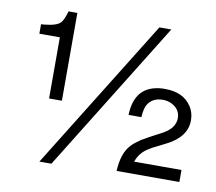

<svg xmlns="http://www.w3.org/2000/svg" viewBox="-80 -802 1029 915"><g transform="rotate(10 434.5 -344.5)"><path d="M160.2 -580.1H61V-626L76.2 -627Q137.2 -632.8 154.8 -652.8Q167 -667 176.8 -700.2L179.2 -709H222.2V-284.2H160.2ZM619.1 -709H676.8L225.1 20H167ZM840.8 -58.1V0H537.1Q541 -85.9 580.1 -127.9Q595.2 -145 621.1 -161.1V-162.1L622.1 -163.1L664.1 -187L722.2 -217.8Q779.8 -249 780.8 -296.9Q780.8 -341.8 737.8 -362.8Q719.2 -372.1 695.8 -372.1Q645 -372.1 622.1 -333Q611.8 -315.9 608.9 -272.9H546.9Q550.8 -418 685.1 -424.8H698.2Q785.2 -424.8 824.2 -366.2L825.2 -365.2Q844.2 -335.9 844.2 -298.8Q844.2 -217.8 748 -169.9L685.1 -138.2L665 -126Q626 -101.1 611.8 -58.1Z"/></g></svg>

Font: SolaimanLipi
Style: Normal
Weight: 400
Designer: Solaiman Karim
Foundry: Al Mamun Sumon
Version: Version 2.000